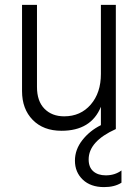

<svg xmlns="http://www.w3.org/2000/svg" viewBox="-20 -527 569 784"><path d="M476 219Q448 237 405 237Q350 237 318 206.5Q286 176 286 129Q286 84 316 45.5Q346 7 392 -16V-91Q352 7 231 7Q157 7 113.5 -37.5Q70 -82 70 -155V-507H131V-172Q131 -114 161.5 -83Q192 -52 242 -52Q309 -52 350.5 -100Q392 -148 392 -225V-507H453V0Q342 50 342 124Q342 156 361 172.5Q380 189 412 189Q449 189 476 169Z"/></svg>

Font: Hind Siliguri Light
Style: Regular
Weight: 300
Designer: Jyotish Sonowal
Foundry: Indian Type Foundry
Version: Version 1.001;PS 1.0;hotconv 1.0.86;makeotf.lib2.5.63406; tt